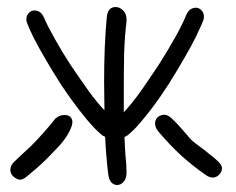

<svg xmlns="http://www.w3.org/2000/svg" viewBox="-20 -529 678 552"><path d="M528.3 -394.5Q545.9 -426.8 555.7 -450.2Q566.4 -472.7 566.4 -479.5Q566.4 -493.2 558.6 -500Q551.8 -506.8 543 -506.8Q535.2 -506.8 527.3 -502Q520.5 -497.1 515.6 -486.3Q505.9 -461.9 485.4 -424.8Q464.8 -387.7 439.5 -347.7Q413.1 -307.6 386.7 -269.5Q359.4 -231.4 335.9 -206.1V-264.6Q335.9 -322.3 336.9 -376Q338.9 -429.7 343.8 -466.8V-472.7Q343.8 -489.3 334 -499Q324.2 -508.8 312.5 -508.8Q290 -508.8 287.1 -480.5Q283.2 -440.4 281.2 -392.6Q279.3 -345.7 279.3 -293.9L280.3 -211.9Q258.8 -234.4 235.4 -266.6Q209 -303.7 182.6 -342.8Q157.2 -381.8 136.7 -418.9Q116.2 -455.1 106.4 -478.5Q101.6 -489.3 94.7 -494.1Q86.9 -499 79.1 -499Q70.3 -499 63.5 -492.2Q55.7 -485.4 55.7 -471.7Q55.7 -465.8 66.4 -442.4Q76.2 -419.9 93.8 -388.7Q111.3 -357.4 133.8 -320.3Q156.2 -283.2 180.7 -249Q205.1 -214.8 229.5 -185.5Q253.9 -156.2 274.4 -139.6Q279.3 -136.7 282.2 -135.7Q285.2 -77.1 291 -29.3Q293 -12.7 299.8 -4.9Q307.6 2.9 316.4 2.9Q327.1 2.9 335 -5.9Q343.8 -14.6 343.8 -34.2Q343.8 -55.7 340.8 -81.1Q338.9 -106.4 337.9 -135.7Q340.8 -135.7 347.7 -140.6Q368.2 -157.2 392.6 -187.5Q417 -216.8 441.4 -252Q465.8 -287.1 488.3 -325.2Q510.7 -362.3 528.3 -394.5ZM582 -85.9Q568.4 -97.7 554.7 -107.4Q541 -117.2 534.2 -123Q526.4 -129.9 515.6 -143.6Q504.9 -156.2 493.2 -168.9Q482.4 -180.7 471.7 -190.4Q460.9 -199.2 453.1 -199.2Q442.4 -199.2 433.6 -192.4Q425.8 -184.6 425.8 -173.8Q425.8 -161.1 437.5 -148.4Q469.7 -110.4 502.9 -80.1Q537.1 -49.8 572.3 -25.4Q582 -18.6 591.8 -18.6Q602.5 -18.6 610.4 -27.3Q618.2 -35.2 618.2 -45.9Q618.2 -53.7 607.4 -64.5Q596.7 -75.2 582 -85.9ZM139.6 -188.5Q106.4 -146.5 68.4 -108.4L43.9 -85.9L19.5 -62.5Q9.8 -52.7 9.8 -41Q9.8 -30.3 16.6 -23.4Q24.4 -15.6 34.2 -12.7Q43.9 -10.7 55.7 -20.5L85.9 -45.9Q100.6 -58.6 115.2 -73.2Q127 -85 142.6 -101.6Q158.2 -117.2 169.9 -134.8Q181.6 -152.3 186.5 -168Q191.4 -183.6 181.6 -193.4Q174.8 -199.2 163.1 -198.2Q151.4 -198.2 139.6 -188.5Z"/></svg>

Font: Hi Melody Cyrillic
Style: Regular
Weight: 400
Version: Version 0.90 April 10, 2018